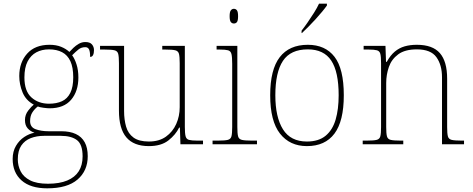

<svg xmlns="http://www.w3.org/2000/svg" viewBox="-20 -786 2575 1046"><path d="M237 240Q146 240 97.5 197Q49 154 49 80Q49 39 67 8.5Q85 -22 112.5 -40Q140 -58 168 -63Q146 -70 131 -86.5Q116 -103 116 -132Q116 -161 134 -184Q152 -207 164 -216Q121 -239 103 -282.5Q85 -326 85 -372Q85 -446 128 -494Q171 -542 250 -542Q286 -542 313 -531Q340 -520 358 -503Q367 -513 380 -525.5Q393 -538 409.5 -547.5Q426 -557 445 -557Q470 -557 481 -544Q492 -531 492 -513Q492 -496 487 -486Q482 -476 471 -476Q471 -505 465 -517Q459 -529 445 -529Q423 -529 407.5 -516.5Q392 -504 373 -485Q387 -466 397 -435Q407 -404 407 -364Q407 -289 367.5 -242.5Q328 -196 250 -196Q238 -196 216 -199Q194 -202 186 -206Q169 -193 156.5 -174Q144 -155 144 -126Q144 -93 174 -82Q204 -71 244 -71H313Q361 -71 393 -56Q425 -41 441.5 -11Q458 19 458 65Q458 144 402.5 192Q347 240 237 240ZM241 215Q304 215 346 197.5Q388 180 409 147Q430 114 430 66Q430 1 399.5 -22.5Q369 -46 311 -46H220Q180 -46 147.5 -33.5Q115 -21 96 7Q77 35 77 82Q77 117 92.5 147.5Q108 178 144 196.5Q180 215 241 215ZM247 -221Q288 -221 317.5 -234.5Q347 -248 363 -280Q379 -312 379 -365Q379 -419 363.5 -452.5Q348 -486 318.5 -501.5Q289 -517 247 -517Q208 -517 178 -501Q148 -485 130.5 -451.5Q113 -418 113 -364Q113 -290 151 -255.5Q189 -221 247 -221Z M791 10Q709 10 668.5 -37.5Q628 -85 628 -184V-442Q628 -477 624 -492.5Q620 -508 604 -512Q588 -516 551 -516H525V-536H656V-181Q656 -134 667 -96Q678 -58 707.5 -36.5Q737 -15 791 -15Q847 -15 884 -41.5Q921 -68 940 -110.5Q959 -153 959 -202V-442Q959 -477 955 -492.5Q951 -508 935 -512Q919 -516 882 -516H864V-536H987V-94Q987 -60 991 -44Q995 -28 1009.5 -24Q1024 -20 1054 -20H1086V0H963L960 -91H956Q937 -52 897.5 -21Q858 10 791 10Z M1138 0V-20H1168Q1205 -20 1221 -24Q1237 -28 1241 -43.5Q1245 -59 1245 -94V-438Q1245 -475 1241 -491.5Q1237 -508 1222.5 -512Q1208 -516 1178 -516H1160V-536H1273V-94Q1273 -59 1277 -43.5Q1281 -28 1297.5 -24Q1314 -20 1350 -20H1380V0ZM1254 -658Q1244 -658 1237.5 -666Q1231 -674 1231 -698Q1231 -721 1237.5 -729.5Q1244 -738 1254 -738Q1265 -738 1271 -729.5Q1277 -721 1277 -698Q1277 -674 1271 -666Q1265 -658 1254 -658Z M1652 10Q1559 10 1505.5 -58Q1452 -126 1452 -267Q1452 -407 1504 -474.5Q1556 -542 1657 -542Q1752 -542 1802.5 -476.5Q1853 -411 1853 -267Q1853 -126 1802 -58Q1751 10 1652 10ZM1652 -15Q1716 -15 1754 -46.5Q1792 -78 1808.5 -134.5Q1825 -191 1825 -267Q1825 -395 1784.5 -456Q1744 -517 1657 -517Q1563 -517 1521.5 -454.5Q1480 -392 1480 -267Q1480 -148 1521.5 -81.5Q1563 -15 1652 -15ZM1623 -619Q1638 -638 1656 -664Q1674 -690 1691 -717Q1708 -744 1718 -766H1761V-756Q1752 -743 1735.5 -723Q1719 -703 1699 -681Q1679 -659 1659.5 -639.5Q1640 -620 1625 -606H1623Z M1956 0V-20H1979Q2016 -20 2032 -24Q2048 -28 2052 -43.5Q2056 -59 2056 -94V-442Q2056 -477 2052 -492.5Q2048 -508 2033.5 -512Q2019 -516 1989 -516H1961V-536H2080L2083 -449H2087Q2107 -485 2131 -505Q2155 -525 2184.5 -533.5Q2214 -542 2251 -542Q2337 -542 2376.5 -496.5Q2416 -451 2416 -357V-94Q2416 -59 2420 -43.5Q2424 -28 2440.5 -24Q2457 -20 2493 -20H2508V0H2388V-365Q2388 -432 2357.5 -474.5Q2327 -517 2251 -517Q2186 -517 2149.5 -490Q2113 -463 2098.5 -421Q2084 -379 2084 -334V-94Q2084 -59 2088 -43.5Q2092 -28 2108.5 -24Q2125 -20 2161 -20H2177V0Z"/></svg>

Font: Noto Serif Thai Thin
Style: Regular
Weight: 250
Version: Version 2.001